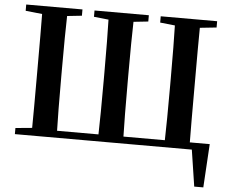

<svg xmlns="http://www.w3.org/2000/svg" viewBox="-61 -814 1315 1095"><g transform="rotate(5 596.5 -266.5)"><path d="M1142 209 1157 -40H1054L1052 -41V-40H1043C1042 -107 1042 -212 1042 -353V-392C1042 -529 1042 -630 1043 -696L1138 -706V-742H815V-706L900 -697C902 -630 903 -529 903 -392V-353C903 -212 902 -107 900 -40H663C661 -107 660 -212 660 -353V-392C660 -528 661 -630 663 -697L747 -706V-742H436V-706L520 -697C522 -631 523 -529 523 -392V-353C523 -212 522 -107 520 -40H283C281 -107 280 -209 280 -346V-394C280 -529 281 -630 283 -697L367 -706V-742H45V-706L140 -696C141 -630 141 -530 141 -395V-346C141 -211 141 -111 140 -44L45 -35V0H1058L1090 209Z"/></g></svg>

Font: AllPunType Bold
Style: Regular
Weight: 700
Version: 1.0